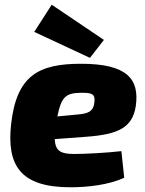

<svg xmlns="http://www.w3.org/2000/svg" viewBox="-20 -781 616 813"><path d="M420 -612 199 -761 125 -646 361 -536ZM323 -511C144 -511 50 -462 27 -255C8 -81 66 12 278 12C352 12 439 2 506 -28L494 -141C434 -134 340 -129 296 -129C240 -129 214 -139 212 -192L347 -202C478 -212 541 -239 555 -332C571 -446 519 -511 323 -511ZM380 -350C376 -307 352 -300 307 -296L223 -288C239 -369 258 -387 320 -388C370 -389 383 -383 380 -350Z"/></svg>

Font: Exo 2 Extra Bold
Style: Italic
Weight: 800
Italic angle: -8°
Designer: Natanael Gama
Version: Version 1.001;PS 001.001;hotconv 1.0.88;makeotf.lib2.5.64775